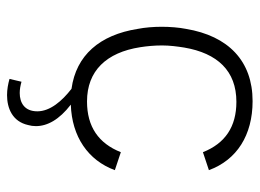

<svg xmlns="http://www.w3.org/2000/svg" viewBox="-116 -434 737 545"><g transform="rotate(90 252.5 -161.5)"><path d="M268 -40C181 -40 129 -95 114 -191C111 -210 109 -231 109 -253C109 -275 112 -297 115 -316C131 -410 181 -464 269 -464C340 -464 387 -432 412 -369L463 -386C434 -465 364 -510 267 -510C153 -510 82 -441 62 -321C58 -301 56 -275 56 -252C56 -229 58 -204 62 -184C79 -76 137 -9 232 4C267 31 296 65 296 101C296 138 271 151 244 151C233 151 223 149 212 146L204 180C218 184 234 187 250 187C287 187 325 172 335 127C337 120 338 113 338 105C338 73 320 39 277 6C368 3 435 -43 463 -119L412 -136C387 -73 340 -40 268 -40Z"/></g></svg>

Font: Arthouse Owned Light
Style: Regular
Weight: 300
Designer: Jeremy Tribby
Foundry: Tribby Type
Version: Version 1.000;PS 001.000;hotconv 1.0.88;makeotf.lib2.5.64775